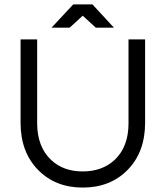

<svg xmlns="http://www.w3.org/2000/svg" viewBox="-20 -840 749 868"><path d="M636 -662V-285Q636 -153 557.5 -72.5Q479 8 354 8Q230 8 151.5 -72.5Q73 -153 73 -285V-662H148V-283Q148 -176 212 -116Q267 -65 354 -65Q441 -65 497 -116Q561 -175 561 -283V-662ZM413 -715 354 -769 295 -715H213L311 -820H398L495 -715Z"/></svg>

Font: Questrial
Style: Regular
Weight: 400
Designer: Joe Prince
Foundry: Joe Prince
Version: Version 1.002